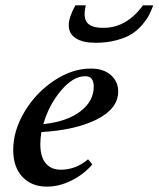

<svg xmlns="http://www.w3.org/2000/svg" viewBox="-20 -678 586 709"><path d="M332.5 -520Q286.1 -520 260 -536.6Q233.9 -553.2 233.9 -585Q233.9 -614.3 258.3 -658.2H296.9Q286.1 -614.3 301.5 -594.7Q316.9 -575.2 361.8 -575.2Q447.3 -575.2 507.8 -658.2H545.9Q538.6 -638.2 530.5 -622.6Q522.5 -606.9 505.4 -586.7Q488.3 -566.4 466.8 -552.7Q445.3 -539.1 410.4 -529.5Q375.5 -520 332.5 -520ZM153.3 11.2Q96.7 11.2 62.7 -24.9Q28.8 -61 28.8 -124.5Q28.8 -195.8 71 -266.1Q113.3 -336.4 180.2 -380.6Q247.1 -424.8 314.9 -424.8Q362.8 -424.8 389.6 -400.6Q416.5 -376.5 416.5 -340.3Q416.5 -276.9 337.4 -237.1Q258.3 -197.3 132.8 -190.4Q128.9 -166 128.9 -146Q128.9 -98.6 148.9 -75Q168.9 -51.3 204.1 -51.3Q260.3 -51.3 305.2 -89.8L320.8 -70.8Q289.1 -33.7 243.7 -11.2Q198.2 11.2 153.3 11.2ZM293.9 -396.5Q250 -396.5 205.1 -343.3Q160.2 -290 140.1 -219.7Q225.6 -228.5 275.9 -266.1Q326.2 -303.7 326.2 -358.4Q326.2 -376.5 318.6 -386.7Q311 -397 293.9 -396.5Z"/></svg>

Font: Elstob 18pt SemiBold
Style: Italic
Weight: 600
Italic angle: -20°
Designer: Peter S. Baker
Version: Version 1.015